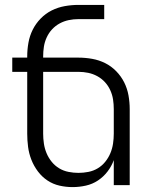

<svg xmlns="http://www.w3.org/2000/svg" viewBox="-20 -755 640 783"><path d="M276 8Q249 8 222.5 2Q196 -4 173.5 -19Q151 -34 134.5 -56Q118 -78 108 -103.5Q98 -129 94.5 -156Q91 -183 91 -210V-462H30V-520H91V-525Q91 -553 96 -581Q101 -609 113.5 -634Q126 -659 146 -679.5Q166 -700 191 -712.5Q216 -725 244 -730Q272 -735 300 -735H405V-677H300Q280 -677 260.5 -673Q241 -669 223.5 -659.5Q206 -650 192.5 -635.5Q179 -621 170.5 -602.5Q162 -584 159 -564.5Q156 -545 156 -525V-520H300Q328 -520 356 -515Q384 -510 409 -497.5Q434 -485 454 -464.5Q474 -444 486.5 -419Q499 -394 504 -366Q509 -338 509 -310V0H444V-102Q435 -77 418.5 -55.5Q402 -34 379.5 -19Q357 -4 330 2Q303 8 276 8ZM300 -50Q320 -50 340.5 -54Q361 -58 378.5 -68.5Q396 -79 409 -95Q422 -111 430 -130Q438 -149 441 -169.5Q444 -190 444 -210V-310Q444 -330 441 -349.5Q438 -369 429.5 -387.5Q421 -406 407.5 -420.5Q394 -435 376.5 -444.5Q359 -454 339.5 -458Q320 -462 300 -462H156V-210Q156 -190 159 -169.5Q162 -149 170 -130Q178 -111 191 -95Q204 -79 221.5 -68.5Q239 -58 259.5 -54Q280 -50 300 -50Z"/></svg>

Font: Iosevka Light Extended
Style: Regular
Weight: 300
Width: 7
Monospace: yes
Designer: Belleve Invis
Foundry: Belleve Invis
Version: Version 32.5.0; ttfautohint (v1.8.4)